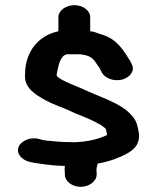

<svg xmlns="http://www.w3.org/2000/svg" viewBox="-20 -717 607 743"><path d="M77 -430C72 -377 117 -351 156 -329C182 -315 213 -304 242 -292C260 -283 278 -275 297 -268L319 -259C338 -251 354 -242 371 -233L387 -221C392 -216 392 -205 394 -197V-194C394 -193 394 -194 393 -194C369 -182 336 -173 302 -169L278 -167C269 -166 260 -167 252 -167C220 -167 188 -170 159 -173L147 -175C142 -176 137 -178 132 -179C95 -189 62 -170 53 -151C40 -123 65 -99 90 -92C104 -88 121 -85 139 -83C165 -79 201 -75 231 -75V-74C230 -69 230 -62 230 -57C231 -53 231 -51 231 -47V-41C231 -16 259 6 292 6C325 6 354 -16 354 -41V-47C354 -51 354 -55 353 -59C353 -61 353 -63 354 -65V-68C356 -73 357 -79 358 -84C382 -88 408 -95 428 -103C464 -117 504 -135 514 -167C523 -191 515 -217 509 -239C501 -261 485 -277 467 -292C422 -326 359 -345 304 -371C273 -385 238 -397 212 -413C207 -417 199 -421 199 -427C205 -455 207 -479 224 -499C227 -503 234 -505 238 -507H292C320 -503 336 -496 347 -480L365 -454C367 -450 372 -440 375 -435C385 -417 418 -399 456 -410C481 -418 505 -442 489 -470L485 -479C460 -519 435 -563 381 -581L363 -587C354 -590 340 -596 329 -596V-651C329 -676 301 -697 268 -697C235 -697 206 -676 206 -651V-596C129 -580 77 -517 77 -430Z"/></svg>

Font: Blanket
Style: Sik
Weight: 700
Foundry: Cannot Into Space Fonts
Version: Version 0.9